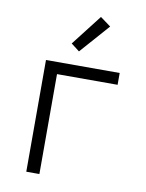

<svg xmlns="http://www.w3.org/2000/svg" viewBox="-85 -819 670 880"><g transform="rotate(10 250.0 -379.0)"><path d="M99 0V-520H442V-465H160V0ZM241 -585 202 -615 313 -758 362 -722Z"/></g></svg>

Font: Iosevka Fixed Light
Style: Regular
Weight: 300
Monospace: yes
Designer: Belleve Invis
Foundry: Belleve Invis
Version: Version 32.3.0